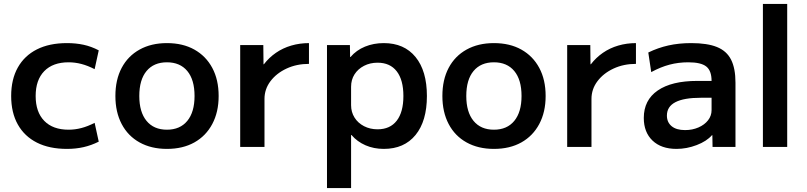

<svg xmlns="http://www.w3.org/2000/svg" viewBox="-20 -750 4119 980"><path d="M322 10Q232 10 168.5 -22Q105 -54 71 -114.5Q37 -175 37 -260Q37 -345 71 -405.5Q105 -466 168.5 -498Q232 -530 322 -530Q367 -530 406.5 -521.5Q446 -513 484 -493L463 -397Q428 -415 395.5 -423.5Q363 -432 330 -432Q250 -432 206 -387Q162 -342 162 -260Q162 -178 206 -133Q250 -88 330 -88Q363 -88 395.5 -96.5Q428 -105 463 -123L484 -27Q446 -8 406.5 1Q367 10 322 10Z M832 10Q752 10 692.5 -23Q633 -56 601 -117Q569 -178 569 -260Q569 -343 601 -403.5Q633 -464 692.5 -497Q752 -530 832 -530Q913 -530 972 -497Q1031 -464 1063.5 -403.5Q1096 -343 1096 -260Q1096 -178 1063.5 -117Q1031 -56 972 -23Q913 10 832 10ZM832 -88Q899 -88 936 -133Q973 -178 973 -260Q973 -343 936 -387.5Q899 -432 832 -432Q765 -432 728 -387.5Q691 -343 691 -260Q691 -178 728 -133Q765 -88 832 -88Z M1206 0V-520H1324L1325 -422H1327Q1353 -456 1388.5 -480.5Q1424 -505 1467 -517.5Q1510 -530 1557 -530V-424Q1494 -424 1442.5 -400Q1391 -376 1360.5 -335.5Q1330 -295 1330 -245V0Z M1939 -530Q2043 -530 2101 -459Q2159 -388 2159 -260Q2159 -132 2101 -61Q2043 10 1939 10Q1888 10 1845.5 -8.5Q1803 -27 1774 -61H1772V210H1649V-520H1766L1767 -459H1769Q1799 -494 1843 -512Q1887 -530 1939 -530ZM1907 -430Q1869 -430 1838 -414Q1807 -398 1789.5 -370.5Q1772 -343 1772 -307V-213Q1772 -178 1789.5 -150Q1807 -122 1838 -106Q1869 -90 1907 -90Q1971 -90 2005 -134Q2039 -178 2039 -260Q2039 -342 2005 -386Q1971 -430 1907 -430Z M2501 10Q2421 10 2361.5 -23Q2302 -56 2270 -117Q2238 -178 2238 -260Q2238 -343 2270 -403.5Q2302 -464 2361.5 -497Q2421 -530 2501 -530Q2582 -530 2641 -497Q2700 -464 2732.5 -403.5Q2765 -343 2765 -260Q2765 -178 2732.5 -117Q2700 -56 2641 -23Q2582 10 2501 10ZM2501 -88Q2568 -88 2605 -133Q2642 -178 2642 -260Q2642 -343 2605 -387.5Q2568 -432 2501 -432Q2434 -432 2397 -387.5Q2360 -343 2360 -260Q2360 -178 2397 -133Q2434 -88 2501 -88Z M2875 0V-520H2993L2994 -422H2996Q3022 -456 3057.5 -480.5Q3093 -505 3136 -517.5Q3179 -530 3226 -530V-424Q3163 -424 3111.5 -400Q3060 -376 3029.5 -335.5Q2999 -295 2999 -245V0Z M3433 10Q3355 10 3310.5 -32.5Q3266 -75 3266 -148Q3266 -239 3337 -288Q3408 -337 3539 -337H3612Q3612 -389 3585 -410.5Q3558 -432 3493 -432Q3443 -432 3397.5 -420Q3352 -408 3304 -382L3289 -482Q3338 -506 3391.5 -518Q3445 -530 3508 -530Q3590 -530 3639.5 -510Q3689 -490 3711.5 -445.5Q3734 -401 3734 -328V0H3617L3616 -60H3614Q3587 -29 3536 -9.5Q3485 10 3433 10ZM3477 -86Q3514 -86 3545 -99.5Q3576 -113 3594 -136Q3612 -159 3612 -188V-251H3557Q3471 -251 3427.5 -228.5Q3384 -206 3384 -160Q3384 -126 3408 -106Q3432 -86 3477 -86Z M3874 0V-730H3998V0Z"/></svg>

Font: M PLUS 2 Thin SemiBold
Style: Regular
Weight: 600
Version: Version 1.001